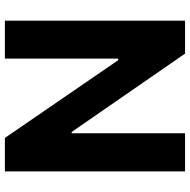

<svg xmlns="http://www.w3.org/2000/svg" viewBox="-16 -751 767 775"><g transform="rotate(-90 367.5 -363.5)"><path d="M671.5 -727.3V0H538.7L222.3 -457.7H217V0H63.2V-727.3H198.2L512.1 -269.9H518.5V-727.3Z"/></g></svg>

Font: Inter UI
Style: Bold
Weight: 700
Designer: Rasmus Andersson
Foundry: rsms
Version: 3.2;8d6f07862